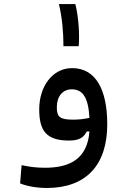

<svg xmlns="http://www.w3.org/2000/svg" viewBox="-20 -683 626 937"><path d="M208 234.4C400.4 234.4 503.4 122.6 503.4 -76.7C503.4 -245.1 447.3 -350.6 332 -350.6C233.9 -350.6 171.4 -258.3 171.4 -149.9C171.4 -47.9 203.1 2.9 316.9 2.9C368.7 2.9 388.7 -12.7 403.3 -41.5H416.5C406.2 90.8 323.2 135.7 199.2 135.7C155.3 135.7 123.5 130.9 85.4 123L78.1 211.9C111.8 226.1 161.6 234.4 208 234.4ZM416.5 -107.9C389.2 -102.1 366.7 -99.1 338.4 -99.1C272.5 -99.1 257.3 -111.3 257.3 -160.2C257.3 -212.4 285.6 -247.1 330.6 -247.1C383.8 -247.1 411.1 -207 416.5 -107.9ZM289.6 -457.5H363.8C369.1 -506.3 364.3 -599.1 347.7 -663.1H267.6C283.2 -597.2 289.6 -527.3 289.6 -457.5Z"/></svg>

Font: Cascadia Code PL
Style: Regular
Weight: 400
Monospace: yes
Designer: Aaron Bell
Foundry: Saja Typeworks
Version: Version 2404.023